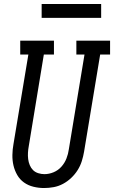

<svg xmlns="http://www.w3.org/2000/svg" viewBox="-20 -940 575 968"><path d="M202 8Q175 8 148.5 1.5Q122 -5 101 -20Q80 -35 67 -57.5Q54 -80 48 -105.5Q42 -131 42.5 -159Q43 -187 48 -214L123 -665H82V-735H252V-665H201L125 -203Q122 -187 121 -170.5Q120 -154 122 -138Q124 -122 130 -107.5Q136 -93 146.5 -82.5Q157 -72 172.5 -67Q188 -62 204 -62Q227 -62 250 -71.5Q273 -81 289.5 -99.5Q306 -118 315 -141Q324 -164 327 -187L406 -665H365V-735H535V-665H485L404 -176Q400 -152 392.5 -128Q385 -104 371.5 -82.5Q358 -61 339 -43Q320 -25 297.5 -13Q275 -1 250.5 3.5Q226 8 202 8ZM190 -850V-920H490V-850Z"/></svg>

Font: Iosevka Curly Slab Oblique
Style: Regular
Weight: 400
Italic angle: -9°
Monospace: yes
Designer: Belleve Invis
Foundry: Belleve Invis
Version: Version 11.1.0; ttfautohint (v1.8.3)